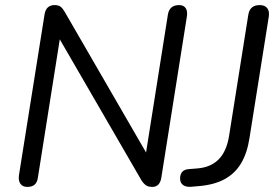

<svg xmlns="http://www.w3.org/2000/svg" viewBox="-20 -732 1103 759"><path d="M87.8 6.9Q69.9 6.9 60.9 -5.2Q52 -17.3 54.9 -39.1L156.3 -676Q159.7 -695 169.9 -703.4Q180.1 -711.9 195.1 -711.9Q211.1 -711.9 219.4 -705.6Q227.6 -699.3 235.8 -685.2L574.1 -100.3H552.8L643.6 -673.6Q649.4 -711.9 688.2 -711.9Q706.1 -711.9 714.1 -699.8Q722.1 -687.7 718.7 -666.3L617.8 -30Q612 6.9 581.9 6.9Q565.9 6.9 556.5 0.1Q547 -6.7 538.3 -20.7L200 -604.7H220.8L130 -31.4Q127.6 -12 117.4 -2.5Q107.2 6.9 87.8 6.9ZM764 3.9 733.4 6.5Q713.4 7.5 702.4 -1.5Q691.5 -10.5 691.9 -27.6Q692.4 -44.6 701.2 -53.5Q710 -62.5 727.1 -63.5L759.1 -66.1Q813 -70.1 844.6 -102.2Q876.2 -134.3 885.8 -196.4L961.5 -673.1Q967.3 -711.9 1006.7 -711.9Q1027 -711.9 1036.4 -699.8Q1045.9 -687.7 1042.5 -665.8L966.2 -185.9Q957.2 -127.6 933.6 -87.3Q909.9 -46.9 868.4 -24Q826.9 -1.1 764 3.9Z"/></svg>

Font: Nunito Variable Extra Light
Style: Italic
Weight: 200
Italic angle: -9°
Designer: Vernon Adams
Foundry: Vernon Adams
Version: Version 3.602